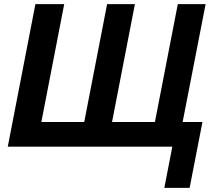

<svg xmlns="http://www.w3.org/2000/svg" viewBox="-20 -708 1029 927"><path d="M773.4 199.2 812 0H17.6L150.9 -688H290L179.7 -119.1H386.7L497.1 -688H631.3L521 -119.1H728L838.4 -688H972.7L861.8 -119.1H957.5L895.5 199.2Z"/></svg>

Font: Liberation Sans
Style: Bold Italic
Weight: 700
Italic angle: -12°
Designer: Steve Matteson
Foundry: Ascender Corporation
Version: Version 2.1.5